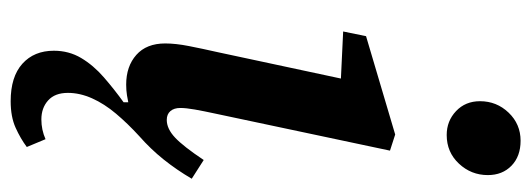

<svg xmlns="http://www.w3.org/2000/svg" viewBox="-346 -442 1020 369"><g transform="rotate(90 164.5 -258.0)"><path d="M175 232Q128 232 103 209.5Q78 187 78 149Q78 120 92 96.5Q106 73 129 53Q152 33 177 15V6Q173 7 163.5 8.5Q154 10 143 10Q108 10 86 -9.5Q64 -29 64 -65Q64 -85 69 -110.5Q74 -136 81 -167L139 -438L167 -401L41 -407L50 -451L239 -507L270 -497L199 -162Q194 -139 191 -122Q188 -105 188 -94Q188 -82 194 -75Q200 -68 211 -68Q228 -68 245 -84Q262 -100 288 -139L324 -116Q307 -87 287 -62Q267 -37 242 -15Q218 7 199 29.5Q180 52 169.5 75.5Q159 99 159 122Q159 147 173.5 160Q188 173 210 173Q220 173 229.5 171Q239 169 248 165L263 201Q247 213 226 222.5Q205 232 175 232ZM240 -606Q213 -606 194 -624Q175 -642 175 -670Q175 -702 197 -725Q219 -748 251 -748Q281 -748 299 -730.5Q317 -713 317 -685Q317 -653 295 -629.5Q273 -606 240 -606Z"/></g></svg>

Font: Source Serif 4 SemiBold
Style: Italic
Weight: 600
Italic angle: -12°
Designer: Frank Grießhammer
Foundry: Adobe Systems Incorporated
Version: Version 4.004;hotconv 1.0.116;makeotfexe 2.5.65601